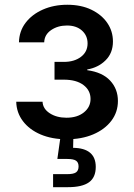

<svg xmlns="http://www.w3.org/2000/svg" viewBox="-20 -567 551 791"><path d="M254.9 6.8Q194.3 6.8 147.7 -12.9Q101.1 -32.7 74.5 -67.9Q47.9 -103 46.9 -147.9H155.3Q156.7 -118.7 185.1 -100.3Q213.4 -82 253.9 -82Q298.3 -82 325.7 -104Q353 -126 353 -159.2Q353 -194.8 323.7 -216.8Q294.4 -238.8 243.2 -238.8H204.6V-312H243.2Q286.1 -312 313.5 -332.8Q340.8 -353.5 340.8 -388.2Q340.8 -420.4 317.6 -441.2Q294.4 -461.9 255.9 -461.9Q218.3 -461.9 190.7 -443.1Q163.1 -424.3 162.1 -392.6H58.1Q59.1 -438.5 85.4 -473.1Q111.8 -507.8 156.7 -527.6Q201.7 -547.4 257.3 -547.4Q314 -547.4 356.2 -527.1Q398.4 -506.8 421.9 -472.7Q445.3 -438.5 445.3 -396Q445.3 -348.6 415 -318.6Q384.8 -288.6 339.4 -280.8V-277.8Q401.4 -269.5 433.6 -235.1Q465.8 -200.7 465.8 -150.9Q465.8 -105 438.7 -69.3Q411.6 -33.7 364 -13.4Q316.4 6.8 254.9 6.8ZM198.7 204.1V150.4H257.8Q282.7 150.4 293.2 143.1Q303.7 135.7 303.7 118.7Q303.7 102.1 293.2 95Q282.7 87.9 257.8 87.9H216.3L231.9 -22.5H282.2V0L281.2 42Q327.6 42.5 351.1 62.3Q374.5 82 374.5 120.6Q374.5 164.1 346.4 184.1Q318.4 204.1 260.3 204.1Z"/></svg>

Font: V-Inter
Style: Medium-500
Weight: 500
Designer: Rasmus Andersson
Foundry: rsms
Version: Version 4.000;git-4146feb